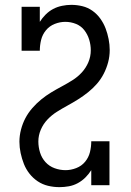

<svg xmlns="http://www.w3.org/2000/svg" viewBox="-20 -763 540 791"><path d="M225 8Q201 8 178 2.5Q155 -3 135.5 -16Q116 -29 101.5 -47.5Q87 -66 78.5 -87.5Q70 -109 65 -132.5Q60 -156 60 -179Q60 -204 66.5 -229Q73 -254 84.5 -276Q96 -298 113 -317.5Q130 -337 149.5 -353Q169 -369 190.5 -382Q212 -395 234.5 -407Q257 -419 278.5 -432.5Q300 -446 317 -464.5Q334 -483 344 -506.5Q354 -530 354 -556Q354 -578 347.5 -599.5Q341 -621 327.5 -638.5Q314 -656 293 -664.5Q272 -673 249 -673Q227 -673 205.5 -664.5Q184 -656 169.5 -638.5Q155 -621 149.5 -599Q144 -577 144 -554H69V-735H144V-673Q154 -689 168 -703Q182 -717 199 -726Q216 -735 235.5 -739Q255 -743 274 -743Q297 -743 319.5 -737.5Q342 -732 361 -718.5Q380 -705 393.5 -686Q407 -667 415 -646Q423 -625 427.5 -602Q432 -579 432 -557Q432 -531 425.5 -506.5Q419 -482 407.5 -459.5Q396 -437 379.5 -418Q363 -399 343 -383Q323 -367 301.5 -353.5Q280 -340 258 -328Q236 -316 214.5 -302.5Q193 -289 175.5 -270.5Q158 -252 148 -228.5Q138 -205 138 -180Q138 -157 145 -134.5Q152 -112 167.5 -95Q183 -78 205 -70Q227 -62 250 -62Q272 -62 294 -70.5Q316 -79 330.5 -96.5Q345 -114 350.5 -136Q356 -158 356 -181H431V0H356V-62Q346 -46 332 -32Q318 -18 300.5 -8.5Q283 1 263.5 4.5Q244 8 225 8Z"/></svg>

Font: Iosevka Gothic
Style: Regular
Weight: 400
Monospace: yes
Designer: Belleve Invis
Foundry: Belleve Invis
Version: Version 15.5.1; ttfautohint (v1.8.4)